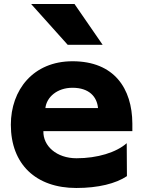

<svg xmlns="http://www.w3.org/2000/svg" viewBox="-20 -853 707 956"><path d="M135 -833 317 -630H491L351 -833ZM196 -200H639C639 -200 639 -227 639 -238C638 -412 549 -548 341 -548C145 -548 34 -405 34 -232C34 -35 159 83 360 83C469 83 557 61 612 24L611 -140C559 -94 465 -65 361 -65C262 -65 194 -126 196 -200ZM468 -315H206C212 -369 264 -416 341 -416C424 -416 463 -371 468 -315Z"/></svg>

Font: LINE Seed JP_OTF ExtraBold
Style: Regular
Weight: 800
Designer: LY Corporation & Fontrix & Fontworks
Version: Version 1.013